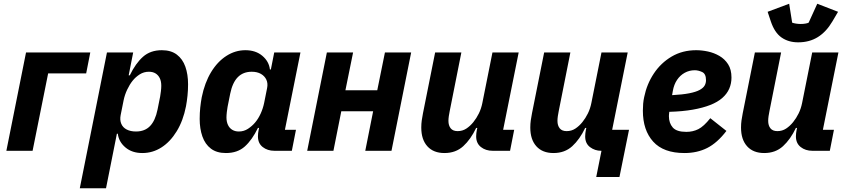

<svg xmlns="http://www.w3.org/2000/svg" viewBox="-20 -805 4518 1025"><path d="M14 0 119 -525H462L440 -413H237L154 0Z M406 200 551 -525H691L667 -403H673Q704 -467 743.5 -502Q783 -537 844 -537Q893 -537 924 -513.5Q955 -490 969.5 -449Q984 -408 984 -355Q984 -324 981 -294.5Q978 -265 973 -238Q958 -161 923.5 -104.5Q889 -48 842 -18Q795 12 740 12Q685 12 649.5 -18Q614 -48 609 -91H604L546 200ZM706 -103Q753 -103 781 -132Q809 -161 821 -220L835 -290Q837 -301 839 -318Q841 -335 841 -347Q841 -371 833 -387.5Q825 -404 810.5 -413Q796 -422 775 -422Q748 -422 726 -408Q704 -394 688 -374Q672 -354 659 -326.5Q646 -299 640 -270L624 -190Q619 -164 627.5 -144Q636 -124 656.5 -113.5Q677 -103 706 -103Z M1538 0H1445Q1408 0 1382.5 -20Q1357 -40 1357 -77Q1357 -85 1358 -94Q1359 -103 1360 -107L1363 -122H1357Q1326 -58 1287 -23Q1248 12 1186 12Q1137 12 1106 -11.5Q1075 -35 1060.5 -76.5Q1046 -118 1046 -170Q1046 -202 1049 -230.5Q1052 -259 1057 -286Q1073 -364 1107 -420Q1141 -476 1188.5 -506.5Q1236 -537 1290 -537Q1345 -537 1380.5 -507Q1416 -477 1421 -434H1426L1444 -525H1584L1501 -112H1560ZM1255 -103Q1282 -103 1304 -117.5Q1326 -132 1342 -151Q1359 -171 1371.5 -198.5Q1384 -226 1390 -255L1406 -335Q1411 -360 1402 -379.5Q1393 -399 1373 -410.5Q1353 -422 1324 -422Q1278 -422 1249.5 -393Q1221 -364 1209 -305L1195 -235Q1193 -225 1191 -207.5Q1189 -190 1189 -178Q1189 -155 1197 -138Q1205 -121 1220 -112Q1235 -103 1255 -103Z M1620 0 1725 -525H1865L1824 -323H1994L2035 -525H2175L2070 0H1930L1972 -211H1802L1760 0Z M2303 -525H2443L2381 -213Q2378 -199 2376 -185Q2374 -171 2374 -160Q2374 -135 2386 -120Q2398 -105 2423 -105Q2449 -105 2469.5 -118.5Q2490 -132 2507 -153Q2524 -174 2536.5 -199.5Q2549 -225 2555 -255L2609 -525H2749L2666 -112H2725L2703 0H2610Q2573 0 2547.5 -20Q2522 -40 2522 -77Q2522 -85 2523 -94Q2524 -103 2525 -107L2528 -122H2522Q2493 -61 2453 -24.5Q2413 12 2353 12Q2294 12 2261.5 -24Q2229 -60 2229 -124Q2229 -144 2231.5 -162Q2234 -180 2238 -200Z M3163 140 3191 0H3189Q3156 0 3130 -19.5Q3104 -39 3104 -77Q3104 -85 3105 -94Q3106 -103 3107 -107L3110 -122H3104Q3075 -61 3035 -24.5Q2995 12 2935 12Q2876 12 2843.5 -24Q2811 -60 2811 -124Q2811 -144 2813.5 -162Q2816 -180 2820 -200L2885 -525H3025L2963 -213Q2960 -199 2958 -185Q2956 -171 2956 -160Q2956 -135 2968 -120Q2980 -105 3005 -105Q3031 -105 3051.5 -118.5Q3072 -132 3089 -153Q3106 -174 3118.5 -199.5Q3131 -225 3137 -255L3191 -525H3331L3248 -112H3338L3287 140Z M3634 12Q3522 12 3467 -49Q3412 -110 3412 -214Q3412 -233 3413.5 -251Q3415 -269 3419 -287Q3433 -356 3470.5 -412.5Q3508 -469 3565.5 -503Q3623 -537 3697 -537Q3727 -537 3759.5 -530Q3792 -523 3820.5 -506.5Q3849 -490 3867 -462Q3885 -434 3885 -391Q3885 -359 3873 -331.5Q3861 -304 3836 -282Q3811 -260 3771.5 -244.5Q3732 -229 3678 -219.5Q3624 -210 3553 -208Q3552 -199 3551.5 -194Q3551 -189 3551 -185Q3551 -148 3571.5 -124.5Q3592 -101 3644 -101Q3679 -101 3708 -115.5Q3737 -130 3772 -174L3858 -106Q3809 -42 3755.5 -15Q3702 12 3634 12ZM3689 -430Q3660 -430 3635.5 -416.5Q3611 -403 3594.5 -378.5Q3578 -354 3572 -320L3568 -297Q3624 -300 3659.5 -307Q3695 -314 3714.5 -324.5Q3734 -335 3741.5 -348Q3749 -361 3749 -377Q3749 -411 3728.5 -420.5Q3708 -430 3689 -430Z M4010 -525H4150L4088 -213Q4085 -199 4083 -185Q4081 -171 4081 -160Q4081 -135 4093 -120Q4105 -105 4130 -105Q4156 -105 4176.5 -118.5Q4197 -132 4214 -153Q4231 -174 4243.5 -199.5Q4256 -225 4262 -255L4316 -525H4456L4373 -112H4432L4410 0H4317Q4280 0 4254.5 -20Q4229 -40 4229 -77Q4229 -85 4230 -94Q4231 -103 4232 -107L4235 -122H4229Q4200 -61 4160 -24.5Q4120 12 4060 12Q4001 12 3968.5 -24Q3936 -60 3936 -124Q3936 -144 3938.5 -162Q3941 -180 3945 -200ZM4241 -579Q4189 -579 4152 -605Q4115 -631 4095 -691L4078 -742L4193 -785L4209 -684Q4217 -681 4229.5 -679Q4242 -677 4254 -677Q4268 -677 4279.5 -679Q4291 -681 4297 -684L4343 -785L4454 -742L4424 -691Q4391 -635 4346 -607Q4301 -579 4241 -579Z"/></svg>

Font: IBM Plex Sans
Style: Bold Italic
Weight: 700
Italic angle: -11.31°
Designer: Mike Abbink, Paul van der Laan, Pieter van Rosmalen
Foundry: Bold Monday
Version: Version 3.201